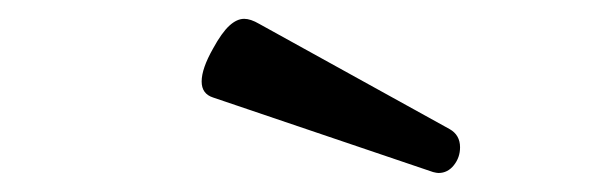

<svg xmlns="http://www.w3.org/2000/svg" viewBox="-20 -691 640 205"><path d="M471.2 -533.7Q471.2 -522.9 464.6 -514.6Q458 -506.3 448.2 -506.3Q446.3 -506.3 442.4 -507.3L207.5 -586.9Q195.3 -590.8 195.3 -604Q195.3 -617.7 207.5 -639.2Q216.8 -656.2 224.9 -663.6Q232.9 -670.9 240.7 -670.9Q247.6 -670.9 256.8 -665.5L460 -553.2Q471.2 -546.9 471.2 -533.7Z"/></svg>

Font: Courier Prime
Style: Italic
Weight: 400
Italic angle: -10°
Designer: Alan Dague-Greene
Foundry: Quote-Unquote Apps
Version: Version 3.018